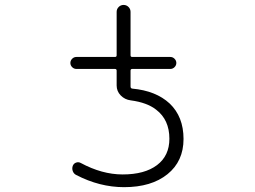

<svg xmlns="http://www.w3.org/2000/svg" viewBox="-20 -774 1040 782"><path d="M291 -493.2Q281.2 -493.2 273.9 -500.5Q266.6 -507.8 266.6 -517.6Q266.6 -527.3 273.9 -534.7Q281.2 -542 291 -542H448.2Q455.1 -542 455.1 -548.8V-725.6Q455.1 -737.3 463.4 -745.6Q471.7 -753.9 483.4 -753.9Q495.1 -753.9 503.4 -745.6Q511.7 -737.3 511.7 -725.6V-548.8Q511.7 -542 518.6 -542H673.8Q683.6 -542 690.9 -534.7Q698.2 -527.3 698.2 -517.6Q698.2 -507.8 690.9 -500.5Q683.6 -493.2 673.8 -493.2H518.6Q511.7 -493.2 511.7 -486.3V-421.9Q511.7 -414.1 518.6 -413.1Q615.2 -404.3 670.9 -352.5Q727.5 -298.8 727.5 -208Q727.5 -117.2 662.1 -64.5Q596.7 -11.7 485.4 -11.7Q385.7 -11.7 290 -61.5Q280.3 -66.4 276.4 -77.1Q272.5 -87.9 276.4 -98.6Q280.3 -108.4 290 -111.8Q299.8 -115.2 308.6 -110.4Q395.5 -63.5 479.5 -63.5Q569.3 -63.5 619.6 -101.6Q669.9 -139.6 669.9 -209Q669.9 -286.1 616.2 -327.1Q579.1 -356.4 512.7 -365.2Q488.3 -368.2 471.7 -385.3Q455.1 -402.3 455.1 -425.8V-486.3Q455.1 -493.2 448.2 -493.2Z"/></svg>

Font: Rounded Mgen+ 1mn light
Style: Regular
Weight: 200
Designer: [Source Han Sans]
Ryoko NISHIZUKA  (kana & ideographs); Paul D. Hunt (Latin, Greek & Cyrillic); Wenlong ZHANG  (bopomofo
Version: Version 1.059.20150602